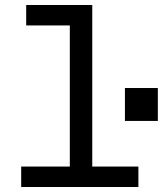

<svg xmlns="http://www.w3.org/2000/svg" viewBox="-20 -750 653 770"><path d="M65 0V-82H260V-648H85V-730H350V-82H535V0ZM481 -397H613V-265H481Z"/></svg>

Font: Tiny
Style: Regular
Weight: 400
Designer: Philipp Nurullin, Konstantin Bulenkov
Foundry: JetBrains
Version: Version 2.251; ttfautohint (v1.8.4.7-5d5b)